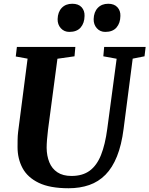

<svg xmlns="http://www.w3.org/2000/svg" viewBox="-20 -993 796 1023"><path d="M687 -680.5 638.5 -306Q627.5 -220 603.2 -159.8Q579 -99.5 542 -62Q505 -24.5 455.5 -7.2Q406 10 345.5 10Q246 10 186.5 -18.8Q127 -47.5 100.2 -97.2Q73.5 -147 73.5 -209Q73.5 -228 73.8 -248.2Q74 -268.5 76.5 -290L127 -680.5L64 -692L70 -743H381.5L377 -693L286 -680L236 -303Q232.5 -274.5 230.5 -249Q228.5 -223.5 228.5 -205.5Q229 -162.5 242.8 -128.5Q256.5 -94.5 285.8 -75Q315 -55.5 361 -55.5Q420 -55.5 458 -83.5Q496 -111.5 518.2 -167.2Q540.5 -223 551.5 -306.5L601.5 -680L530.5 -693L535 -743H756L750 -693ZM349.5 -823Q322 -823 304.2 -842.5Q286.5 -862 287 -891Q288 -929 309 -951Q330 -973 365 -973Q398 -973 414.8 -954.5Q431.5 -936 430.5 -908Q430 -870 409.8 -846.5Q389.5 -823 349.5 -823ZM541 -823Q513.5 -823 496 -842.5Q478.5 -862 479 -891Q480 -929 501 -951Q522 -973 556.5 -973Q588.5 -973 605.5 -954.5Q622.5 -936 621.5 -908Q621 -870 600.8 -846.5Q580.5 -823 541 -823Z"/></svg>

Font: Merriweather 20pt ExtraBold
Style: Italic
Weight: 800
Italic angle: -7.8°
Version: Version 2.101